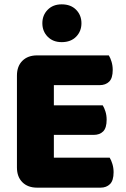

<svg xmlns="http://www.w3.org/2000/svg" viewBox="-20 -861 581 884"><path d="M58 -513Q58 -556 83 -581Q108 -606 151 -606H481Q488 -595 493.5 -577Q499 -559 499 -539Q499 -501 482.5 -485Q466 -469 439 -469H228V-376H453Q460 -365 465.5 -347.5Q471 -330 471 -310Q471 -272 455 -256Q439 -240 412 -240H228V-135H485Q492 -124 497.5 -106Q503 -88 503 -68Q503 -30 486.5 -13.5Q470 3 443 3H151Q108 3 83 -22Q58 -47 58 -90ZM175 -754Q175 -791 199.5 -816Q224 -841 264 -841Q306 -841 330.5 -816Q355 -791 355 -754Q355 -717 330.5 -692Q306 -667 264 -667Q224 -667 199.5 -692Q175 -717 175 -754Z"/></svg>

Font: Baloo Bhai
Style: Regular
Weight: 400
Designer: Supriya Tembe, Noopur Datye and Ek Type
Foundry: Ek Type
Version: Version 1.443;PS 1.000;hotconv 16.6.51;makeotf.lib2.5.65220;